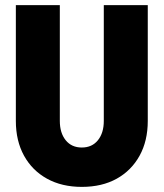

<svg xmlns="http://www.w3.org/2000/svg" viewBox="-20 -720 640 751"><path d="M300 11Q222 11 164 -21Q106 -53 74 -111Q42 -169 42 -247V-700H214V-247Q214 -200 237 -171.5Q260 -143 300 -143Q340 -143 363 -171.5Q386 -200 386 -247V-700H558V-247Q558 -169 526 -111Q494 -53 436.5 -21Q379 11 300 11Z"/></svg>

Font: Red Hat Mono
Style: Regular
Weight: 300
Monospace: yes
Designer: Pentagram, MCKL
Foundry: Pentagram, MCKL
Version: Version 1.023